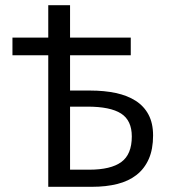

<svg xmlns="http://www.w3.org/2000/svg" viewBox="-20 -720 654 740"><path d="M166 0V-507H28V-575H166V-700H250V-575H484V-507H250V-371H328Q382 -371 426.5 -361.5Q471 -352 503 -331.5Q535 -311 552.5 -278Q570 -245 570 -198Q570 -145 553.5 -107.5Q537 -70 506.5 -46Q476 -22 432.5 -11Q389 0 334 0ZM250 -66H324Q407 -66 447.5 -95.5Q488 -125 488 -194Q488 -256 446.5 -282.5Q405 -309 317 -309H250Z"/></svg>

Font: Swei Fan Sans CJK TC
Style: Regular
Weight: 400
Version: Version 2.130